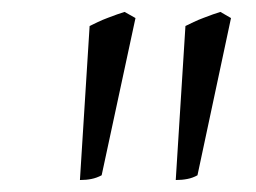

<svg xmlns="http://www.w3.org/2000/svg" viewBox="-20 -718 426 319"><path d="M148.9 -426.8Q140.6 -422.4 132.1 -420.7Q123.5 -418.9 112.8 -418.9L128.9 -674.8Q134.8 -677.7 142.6 -681.4Q150.4 -685.1 158.7 -688.2Q167 -691.4 174.6 -694.1Q182.1 -696.8 187 -698.2L205.1 -688ZM308.1 -426.8Q300.3 -422.4 291.5 -420.7Q282.7 -418.9 272 -418.9L288.1 -674.8Q293.9 -677.7 301.8 -681.4Q309.6 -685.1 317.9 -688.2Q326.2 -691.4 333.7 -694.1Q341.3 -696.8 346.2 -698.2L363.8 -688Z"/></svg>

Font: Gentium Plus APac
Style: Italic
Weight: 400
Italic angle: -8°
Designer: J. Victor Gaultney, Annie Olsen, Iska Routamaa, Becca Hirsbrunner
Foundry: SIL International
Version: Version 5.000